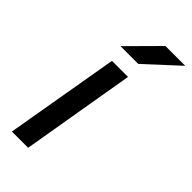

<svg xmlns="http://www.w3.org/2000/svg" viewBox="-225 -748 795 795"><g transform="rotate(45 172.5 -350.0)"><path d="M30 0 116 -500H210L125 0ZM98 -568 229 -700H345L202 -568Z"/></g></svg>

Font: Figtree Medium
Style: Italic
Weight: 500
Italic angle: -9.5°
Foundry: Erik Kennedy
Version: Version 2.001; ttfautohint (v1.8.4.7-5d5b);gftools[0.9.27]